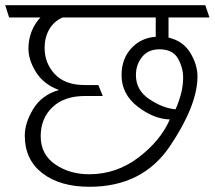

<svg xmlns="http://www.w3.org/2000/svg" viewBox="-31 -700 823 736"><path d="M312 16Q199 16 131.5 -36Q64 -88 64 -180Q64 -229 96.5 -282.5Q129 -336 195 -355Q136 -377 107 -423.5Q78 -470 78 -514Q78 -548 90 -579Q102 -610 124 -633H4L-11 -680H756L772 -633H615V-556Q671 -543 698.5 -497.5Q726 -452 726 -407Q726 -297 621 -140.5Q516 16 312 16ZM311 -32Q415 -32 499.5 -96Q584 -160 620 -242Q558 -244 496.5 -291.5Q435 -339 435 -412Q435 -474 472 -514.5Q509 -555 566 -559V-633H209Q175 -618 157.5 -587Q140 -556 140 -516Q140 -458 179 -416Q218 -374 294 -374H346L363 -332H295Q215 -332 170 -289Q125 -246 125 -178Q125 -108 180.5 -70Q236 -32 311 -32ZM671 -403Q671 -441 651 -476Q631 -511 580 -511Q537 -511 513.5 -481.5Q490 -452 490 -412Q490 -354 542 -319.5Q594 -285 642 -281Q655 -310 663 -341Q671 -372 671 -403Z"/></svg>

Font: Palanquin ExtraLight
Style: Regular
Weight: 275
Designer: Pria Ravichandran
Version: Version 1.001